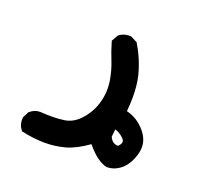

<svg xmlns="http://www.w3.org/2000/svg" viewBox="-83 -183 666 621"><g transform="rotate(20 250.0 127.0)"><path d="M127 334Q122.1 334 117.2 334Q78.6 332.5 43 324.2Q35.2 314 32.7 305.2Q30.3 296.4 30.3 290.8Q30.3 285.2 30.8 280.8L41.5 259.3L42.5 258.8Q57.6 245.1 77.6 245.1Q80.6 245.1 89.8 245.8Q99.1 246.6 118.7 246.6Q138.2 246.6 159.2 243.7Q191.4 239.3 216.3 210.2Q241.2 181.2 250.5 145.5Q256.3 123.5 256.3 101.6Q256.3 88.4 254.4 75.2Q248.5 39.6 237.1 11.5Q225.6 -16.6 215.8 -50.3L228.5 -72.8Q244.1 -85 263.7 -85Q266.6 -85 271 -84.5L293 -73.2Q321.3 -26.4 334.5 24.9Q342.3 57.1 342.3 98.1Q342.3 121.1 339.8 147Q377.4 156.2 403.3 186.5Q425.3 211.9 425.3 240.7Q425.3 258.3 416.5 280.3Q407.7 302.7 392.6 317.4Q369.1 339.4 339.8 339.4H339.4Q305.2 331.5 268.6 286.6Q227.1 315.9 193.8 325Q160.6 334 127 334ZM321.8 241.2Q330.6 262.2 350.1 262.2Q350.6 262.2 351.1 262.2Q360.8 252.9 360.8 245.1Q360.8 239.7 354.5 233.4Q341.3 220.2 324.7 215.3Z"/></g></svg>

Font: Bakudai
Style: Medium
Weight: 500
Version: Version 1.48